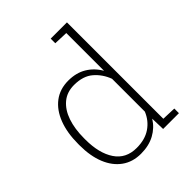

<svg xmlns="http://www.w3.org/2000/svg" viewBox="-215 -886 1020 1020"><g transform="rotate(-45 295.0 -376.0)"><path d="M247.6 10.3Q185.1 10.3 140.4 -22Q95.7 -54.2 71.8 -113Q47.9 -171.9 47.9 -252V-262.2Q47.9 -346.2 71.8 -408.2Q95.7 -470.2 140.6 -504.2Q185.5 -538.1 248.5 -538.1Q307.6 -538.1 350.6 -512.2Q393.6 -486.3 419.9 -440.4V-724.1L340.3 -727.1V-761.7H419.9H462.4V-37.6L542 -34.7V0H423.3L420.9 -79.6Q395 -37.6 351.1 -13.7Q307.1 10.3 247.6 10.3ZM252.9 -27.8Q315.9 -27.8 357.9 -56.4Q399.9 -85 419.9 -133.8V-380.4Q400.9 -431.6 361.3 -465.8Q321.8 -500 253.9 -500Q200.2 -500 164.1 -469.7Q127.9 -439.5 109.6 -386Q91.3 -332.5 91.3 -262.2V-252Q91.3 -149.4 132.1 -88.6Q172.9 -27.8 252.9 -27.8Z"/></g></svg>

Font: Roboto Slab ExtraLight
Style: Regular
Weight: 250
Designer: Google
Version: Version 2.000; ttfautohint (v1.8.1.43-b0c9)